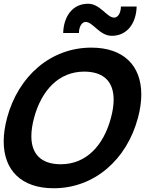

<svg xmlns="http://www.w3.org/2000/svg" viewBox="-39 -989 817 1024"><path d="M557 -798C641 -798 687.5 -867 689.8 -954H605.8C605.7 -920 590 -895 570 -895C531 -895 495.8 -969 430.8 -969C346.8 -969 300.3 -900 298 -813H382C382.1 -847 397.8 -872 417.8 -872C456.8 -872 492 -798 557 -798ZM247.2 15C463.2 15 636.6 -136 696.6 -360C708.7 -404.9 714.6 -446.9 714.6 -485.3C714.6 -638.5 620.8 -735 448.1 -735C232.1 -735 58.7 -584 -1.4 -360C-13.4 -315.1 -19.3 -273.1 -19.3 -234.7C-19.3 -81.5 74.5 15 247.2 15ZM281.5 -113C177.6 -114.5 128.2 -169.9 128.2 -262.4C128.2 -291.4 133 -324.1 142.6 -360C182.4 -508.5 275.5 -607 409.8 -607C411.1 -607 412.5 -607 413.8 -607C517.7 -605.5 567.1 -550.1 567.1 -457.6C567.1 -428.6 562.3 -395.9 552.6 -360C512.9 -211.5 419.8 -113 285.5 -113C284.2 -113 282.8 -113 281.5 -113Z"/></svg>

Font: Manrope
Style: ExtraBoldItalic
Weight: 800
Italic angle: -15°
Designer: Mikhail Sharanda
Foundry: Mikhail Sharanda
Version: Version 4.502;hotconv 1.0.109;makeotfexe 2.5.65596